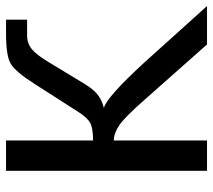

<svg xmlns="http://www.w3.org/2000/svg" viewBox="-54 -634 689 620"><g transform="rotate(-90 290.0 -324.5)"><path d="M146 0H48V-649H146V-368Q186 -368 203 -377.5Q220 -387 239 -417L328 -556Q368 -619 394 -634Q419 -649 491 -649H536V-581H485Q459 -581 440 -565Q422 -550 398 -510L335 -406Q316 -373 298.5 -357Q281 -341 251 -333Q286 -324 398 -202L580 0H456L277 -202Q219 -268 194 -284Q168 -301 146 -301Z"/></g></svg>

Font: Gamestation Display
Style: Regular
Weight: 400
Designer: Jonas Hecksher
Foundry: Jonas Hecksher, Playtypeª, e-types AS
Version: Version 1.003